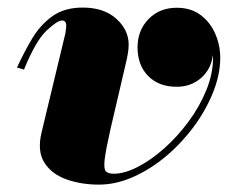

<svg xmlns="http://www.w3.org/2000/svg" viewBox="-20 -490 616 520"><path d="M279.5 -141.5Q266.5 -84 263.5 -58.2Q260.5 -32.5 266.8 -26Q273 -19.5 288 -19.5Q317.5 -19.5 353.2 -38Q389 -56.5 424.8 -88.2Q460.5 -120 490.5 -160.5Q520.5 -201 538.8 -245.8Q557 -290.5 557 -334Q557 -337.5 556.5 -341Q552 -303 524.8 -279Q497.5 -255 458.5 -255Q410 -255 381.2 -284.2Q352.5 -313.5 352.5 -362Q352.5 -407.5 382.2 -438.2Q412 -469 458.5 -469Q497.5 -469 523.8 -449Q550 -429 563.2 -398Q576.5 -367 576.5 -334Q576.5 -288.5 557.2 -240.2Q538 -192 505 -147.2Q472 -102.5 429.8 -67Q387.5 -31.5 340.8 -10.8Q294 10 248 10Q200 10 160 -4.2Q120 -18.5 100.2 -49.5Q80.5 -80.5 92.5 -131L157 -399.5Q157.5 -404 158.5 -410Q159.5 -416 159.5 -420Q159.5 -434.5 148 -434.5Q135 -434.5 105.8 -406.8Q76.5 -379 45 -301.5L26 -307Q45 -348.5 67.2 -385.8Q89.5 -423 122 -446.2Q154.5 -469.5 204 -469.5Q261.5 -469.5 295 -439.2Q328.5 -409 328.5 -369Q328.5 -358 326 -343.5Q323.5 -329 319.5 -313Z"/></svg>

Font: Bodoni* 11pt Fatface
Style: Italic
Weight: 900
Italic angle: -13°
Version: Version 2.3